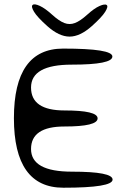

<svg xmlns="http://www.w3.org/2000/svg" viewBox="-20 -877 590 897"><path d="M316 -75Q506 -75 506 -38Q506 0 276 0Q45 0 45 -325Q45 -650 275 -650Q505 -650 505 -613Q505 -575 315 -575Q125 -575 125 -468Q125 -361 281 -361Q436 -361 436 -324Q436 -286 281 -286Q125 -286 125 -181Q125 -75 316 -75ZM409 -755Q354 -706 305 -706Q256 -706 201 -755Q154 -797 139 -822Q124 -847 132.5 -854Q141 -861 166 -849.5Q191 -838 224 -808Q256 -779 280.5 -769.5Q305 -760 330 -769.5Q355 -779 387 -808Q420 -838 445 -849Q470 -860 478.5 -853.5Q487 -847 471.5 -822Q456 -797 409 -755Z"/></svg>

Font: Syne Mono
Style: Regular
Weight: 400
Monospace: yes
Designer: Lucas Descroix
Foundry: Bonjour Monde
Version: Version 2.000; ttfautohint (v1.8.3)